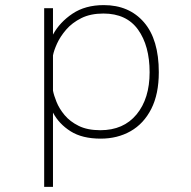

<svg xmlns="http://www.w3.org/2000/svg" viewBox="-20 -532 750 752"><path d="M153 -500H187.5V-396.5Q214 -445 264 -478.5Q314 -512 386.5 -512Q485.5 -512 543.8 -444.8Q602 -377.5 602 -249Q602 -163.5 572.5 -105.5Q543 -47.5 491.5 -18.2Q440 11 374.5 11Q302 11 256.5 -17.8Q211 -46.5 187.5 -91V200H153ZM385 -479Q334.5 -479 298.5 -461Q262.5 -443 239.2 -416Q216 -389 203.5 -361.5Q191 -334 187.5 -315V-177Q191 -158.5 201.5 -132.5Q212 -106.5 233 -81.2Q254 -56 288.2 -39Q322.5 -22 373 -22Q464 -22 515 -84Q566 -146 566 -249Q566 -352.5 520.8 -415.8Q475.5 -479 385 -479Z"/></svg>

Font: League Mono Thin
Style: Regular
Weight: 100
Width: 6
Designer: Tyler Finck
Foundry: The League of Moveable Type / Tyler Finck
Version: Version 2.300;RELEASE